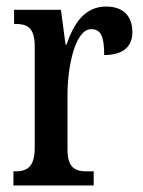

<svg xmlns="http://www.w3.org/2000/svg" viewBox="-20 -566 437 586"><path d="M21 0H266V-43H246C212 -43 186 -51 186 -110V-276C186 -368 211 -477 258 -477C289 -477 298 -453 298 -398C356 -398 384 -424 384 -468C384 -515 358 -546 304 -546C239 -546 206 -496 183 -430H180L166 -536H23V-493H26C61 -493 86 -484 86 -425V-115C86 -52 59 -43 24 -43H21Z"/></svg>

Font: Noto Serif Armenian ExtraCondensed Medium
Style: Regular
Weight: 500
Width: 2
Designer: Monotype Design Team
Foundry: Monotype Imaging Inc.
Version: Version 2.008